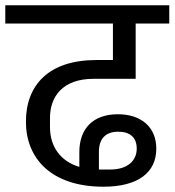

<svg xmlns="http://www.w3.org/2000/svg" viewBox="-40 -718 660 726"><path d="M351 -12C484 -12 551 -67 551 -156C551 -238 493 -286 406 -286C311 -286 260 -231 260 -143V-87C191 -107 149 -162 149 -237V-272C149 -351 195 -420 314 -420H473V-629H600V-698H-20V-629H387V-491H324C145 -491 58 -397 58 -258C58 -119 154 -12 351 -12ZM377 -77H334V-144C334 -191 357 -220 407 -220C451 -220 477 -199 477 -156C477 -111 443 -77 377 -77Z"/></svg>

Font: IBM Plex Devanagari Text
Style: Regular
Weight: 450
Designer: Mike Abbink, Paul van der Laan, Pieter van Rosmalen, Erin McLaughlin
Foundry: Bold Monday
Version: Version 1.0